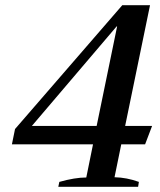

<svg xmlns="http://www.w3.org/2000/svg" viewBox="-20 -721 618 741"><path d="M209 -19Q269 -36 313 -36L339 -164H26L38 -223L452 -701H559L463 -235H567L540 -164H448L422 -37Q469 -36 516 -19L513 0H205ZM353 -235 432 -619H430L103 -235Z"/></svg>

Font: Trirong Medium
Style: Italic
Weight: 500
Italic angle: -12°
Designer: Katatrad Team
Foundry: CadsonDemak
Version: Version 1.001